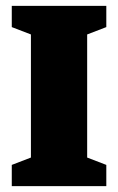

<svg xmlns="http://www.w3.org/2000/svg" viewBox="-20 -632 401 652"><path d="M20 -72 85 -97V-515L20 -540V-612H341V-540L276 -515V-97L341 -72V0H20Z"/></svg>

Font: Grenze Black
Style: Regular
Weight: 900
Designer: Renata Polastri
Foundry: Omnibus-Type
Version: Version 1.002; ttfautohint (v1.8)